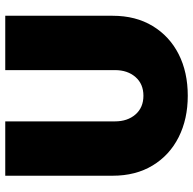

<svg xmlns="http://www.w3.org/2000/svg" viewBox="-22 -718 752 749"><g transform="rotate(-90 354.5 -344.0)"><path d="M355 12Q264 12 193.5 -23.5Q123 -59 83 -125Q43 -191 43 -281V-700H255V-272Q255 -223 282 -192Q309 -161 355 -161Q401 -161 428 -192Q455 -223 455 -272V-700H667V-281Q667 -191 627 -125Q587 -59 517 -23.5Q447 12 355 12Z"/></g></svg>

Font: MuseoModerno Black
Style: Regular
Weight: 900
Designer: Pablo Cosgaya, Héctor Gatti, Marcela Romero, and the Authors of The MuseoModerno Project.
Foundry: Omnibus-Type Team
Version: Version 1.001